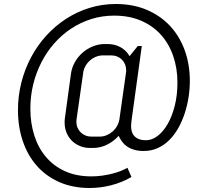

<svg xmlns="http://www.w3.org/2000/svg" viewBox="-20 -730 1039 960"><path d="M637.2 -124Q630.4 -75.2 649.7 -52Q668.9 -28.8 710 -28.8Q739.7 -28.8 768.1 -50.3Q796.4 -71.8 818.4 -110.1Q840.3 -148.4 853.8 -201.4Q867.2 -254.4 867.2 -316.9Q867.2 -388.7 845.9 -450.2Q824.7 -511.7 784.4 -556.4Q744.1 -601.1 685.3 -626.5Q626.5 -651.9 550.8 -651.9Q490.7 -651.9 436.5 -634.8Q382.3 -617.7 335.7 -586.9Q289.1 -556.2 251.5 -513.4Q213.9 -470.7 187.3 -418.9Q160.6 -367.2 146.2 -308.6Q131.8 -250 131.8 -187Q131.8 -115.2 151.4 -53.2Q170.9 8.8 209.5 54.4Q248 100.1 304.9 126Q361.8 151.9 437 151.9Q464.4 151.9 490.5 148.2Q516.6 144.5 540 138.7Q563.5 132.8 583.3 125Q603 117.2 617.2 108.9L637.2 154.8Q613.8 168.9 587.4 179.4Q561 189.9 533.9 196.8Q506.8 203.6 480.2 206.8Q453.6 210 429.2 210Q342.8 210 275.9 180.2Q209 150.4 163.3 98.1Q117.7 45.9 93.8 -25.1Q69.8 -96.2 69.8 -179.2Q69.8 -250.5 86.9 -317.6Q104 -384.8 135.5 -443.8Q167 -502.9 211.4 -551.8Q255.9 -600.6 310.1 -635.7Q364.3 -670.9 427.2 -690.4Q490.2 -710 559.1 -710Q645.5 -710 714.1 -680.7Q782.7 -651.4 830.6 -599.9Q878.4 -548.3 903.8 -478Q929.2 -407.7 929.2 -325.2Q929.2 -285.6 922.9 -244.4Q916.5 -203.1 903.8 -164.1Q891.1 -125 872.1 -90.8Q853 -56.6 827.4 -30.8Q801.8 -4.9 769.5 10Q737.3 24.9 698.2 24.9Q671.4 24.9 651.4 19Q631.3 13.2 616.5 3.2Q601.6 -6.8 591.1 -20.8Q580.6 -34.7 573.2 -50.8Q548.3 -22.9 515.1 -6.6Q481.9 9.8 444.8 9.8H430.2Q402.3 9.8 379.2 0Q356 -9.8 339.1 -26.6Q322.3 -43.5 312.7 -66.4Q303.2 -89.4 303.2 -116.2Q303.2 -121.6 303.2 -126.7Q303.2 -131.8 304.2 -137.2L335 -362.8Q339.4 -393.1 354.7 -419.9Q370.1 -446.8 393.1 -466.8Q416 -486.8 444.6 -498.3Q473.1 -509.8 502.9 -509.8H518.1Q554.7 -509.8 583.5 -493.4Q612.3 -477.1 627.9 -449.2L668.9 -500H689ZM362.8 -133.8Q362.8 -130.9 362.3 -127.9Q361.8 -125 361.8 -122.1Q361.8 -106 367.4 -92.3Q373 -78.6 383.3 -68.4Q393.6 -58.1 407.5 -52.5Q421.4 -46.9 438 -46.9H478Q496.1 -46.9 512.7 -53.7Q529.3 -60.5 542.7 -72.3Q556.2 -84 565.2 -99.9Q574.2 -115.7 577.1 -133.8L609.9 -366.2Q610.8 -369.1 610.8 -372.6Q610.8 -376 610.8 -378.9Q610.8 -394.5 605.2 -408.2Q599.6 -421.9 589.6 -431.9Q579.6 -441.9 565.7 -447.5Q551.8 -453.1 535.2 -453.1H495.1Q477.1 -453.1 460.2 -446.3Q443.4 -439.5 429.9 -427.7Q416.5 -416 407.5 -400.1Q398.4 -384.3 396 -366.2Z"/></svg>

Font: Abel
Style: Regular
Weight: 400
Designer: Matthew Desmond
Foundry: Matthew Desmond
Version: Version 1.003